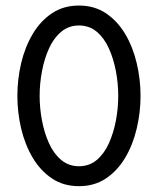

<svg xmlns="http://www.w3.org/2000/svg" viewBox="-20 -653 561 682"><path d="M260.4 8.3Q205.6 8.3 164.6 -19.1Q123.6 -46.5 96.2 -92.7Q68.8 -138.9 55.2 -196.2Q41.7 -253.5 41.7 -312.5Q41.7 -371.5 55.2 -428.8Q68.8 -486.1 96.2 -532.3Q123.6 -578.5 164.6 -605.9Q205.6 -633.3 260.4 -633.3Q315.3 -633.3 356.2 -605.9Q397.2 -578.5 424.7 -532.3Q452.1 -486.1 465.6 -428.8Q479.2 -371.5 479.2 -312.5Q479.2 -253.5 465.6 -196.2Q452.1 -138.9 424.7 -92.7Q397.2 -46.5 356.2 -19.1Q315.3 8.3 260.4 8.3ZM260.4 -62.5Q297.2 -62.5 323.6 -84.7Q350 -106.9 366.7 -143.8Q383.3 -180.6 391.7 -224.7Q400 -268.8 400 -312.5Q400 -356.2 391.7 -400.3Q383.3 -444.4 366.7 -481.2Q350 -518.1 323.6 -540.3Q297.2 -562.5 260.4 -562.5Q224.3 -562.5 197.6 -540.3Q170.8 -518.1 154.2 -481.2Q137.5 -444.4 129.2 -400.3Q120.8 -356.2 120.8 -312.5Q120.8 -268.8 129.2 -224.7Q137.5 -180.6 154.2 -143.8Q170.8 -106.9 197.6 -84.7Q224.3 -62.5 260.4 -62.5Z"/></svg>

Font: Afacad Flux
Style: Regular
Weight: 400
Designer: Kristian Moeller
Foundry: Dicotype
Version: Version 1.100